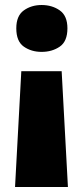

<svg xmlns="http://www.w3.org/2000/svg" viewBox="-20 -583 330 766"><path d="M249 -470Q249 -418 218.5 -397Q188 -376 146 -376Q105 -376 75 -397Q45 -418 45 -470Q45 -520 75 -541.5Q105 -563 146 -563Q188 -563 218.5 -541.5Q249 -520 249 -470ZM65 -299H226L251 163H40Z"/></svg>

Font: Noto Sans Gujarati UI Black
Style: Regular
Weight: 900
Designer: Jelle Bosma - Monotype Design Team, Universal Thirst
Foundry: Monotype Imaging Inc.
Version: Version 2.106; ttfautohint (v1.8.4.7-5d5b)